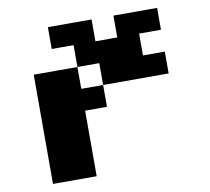

<svg xmlns="http://www.w3.org/2000/svg" viewBox="-92 -1103 1183 1082"><g transform="rotate(-10 500.0 -562.5)"><path d="M250 -937.5V-1000H375H500V-937.5V-875H562.5H625V-937.5V-1000H750H875V-937.5V-875H812.5H750V-812.5V-750H812.5H875V-687.5V-625H687.5H500V-562.5V-500H437.5H375V-312.5V-125H250H125V-437.5V-750H250H375V-812.5V-875H312.5H250ZM500 -687.5V-750H437.5H375V-687.5V-625H437.5H500Z"/></g></svg>

Font: Press Start 2P
Style: Regular
Weight: 500
Monospace: yes
Version: Version 2.14